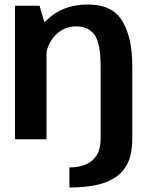

<svg xmlns="http://www.w3.org/2000/svg" viewBox="-20 -618 664 852"><path d="M288 214Q356.5 214 408.5 202.8Q460.5 191.5 495.8 166.5Q531 141.5 549 100.8Q567 60 567 0H426.5Q426.5 42 409.5 70Q392.5 98 361.5 111.5Q330.5 125 288 125ZM46.5 0H186.5V-486.5L155.5 -592.5H46.5ZM426.5 0H567V-325.5Q567 -450 523.2 -524Q479.5 -598 370 -598Q256.5 -598 185.2 -526.8Q114 -455.5 114 -379L182 -344Q182 -413 221.5 -457Q261 -501 318 -501Q373 -501 399.8 -462.8Q426.5 -424.5 426.5 -324Z"/></svg>

Font: Anybody Thin SemiBold
Style: Regular
Weight: 600
Version: Version 1.113;gftools[0.9.25]